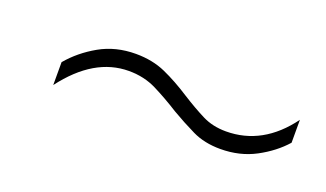

<svg xmlns="http://www.w3.org/2000/svg" viewBox="-28 -484 442 260"><g transform="rotate(20 193.0 -354.0)"><path d="M215 -340Q232 -330 249.5 -321.5Q267 -313 290 -313Q318 -313 340.5 -325Q363 -337 378 -354V-387Q342 -338 289 -338Q270 -338 255 -345.5Q240 -353 221 -365Q201 -378 182 -386.5Q163 -395 139 -395Q110 -395 87 -382Q64 -369 48 -350V-317Q88 -370 138 -370Q160 -370 178 -361Q196 -352 215 -340Z"/></g></svg>

Font: Noto Sans Display Condensed Thin
Style: Italic
Weight: 250
Width: 3
Italic angle: -12°
Designer: Monotype Design Team
Foundry: Monotype Imaging Inc.
Version: Version 1.900